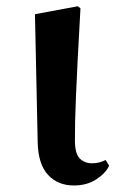

<svg xmlns="http://www.w3.org/2000/svg" viewBox="-20 -567 374 603"><path d="M211.8 15.5Q161.4 15.5 130.6 -18.1Q99.9 -51.7 98.4 -119.2L89.8 -522.4L224.5 -547.4L232.7 -540.7Q227.3 -445.9 223.9 -378.9Q220.6 -311.9 218.6 -265.3Q216.6 -218.6 215.9 -185.7Q215.3 -152.8 215.3 -126.4Q215.3 -84 230.6 -69.1Q245.9 -54.2 268.5 -54.2Q282.7 -54.2 293 -57.2Q303.3 -60.2 311.8 -64.5L322.7 -46.8Q313 -24.2 283.4 -4.4Q253.8 15.5 211.8 15.5Z"/></svg>

Font: Noto Serif KR
Style: Regular
Weight: 200
Designer: Ryoko NISHIZUKA 西塚涼子 (kana & ideographs); Frank Grießhammer (Latin, Greek & Cyrillic); Wenlong ZHANG 张文龙 (bopomofo); San
Foundry: Adobe
Version: Version 2.001;hotconv 1.1.0;makeotfexe 2.6.0